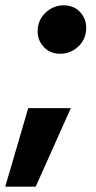

<svg xmlns="http://www.w3.org/2000/svg" viewBox="-53 -529 364 726"><path d="M-33.2 176.8 53.7 -120.1H214.8L82 176.8ZM174.8 -325.7Q133.3 -325.7 108.6 -355.7Q84 -385.7 90.8 -428.2Q96.7 -462.9 124.5 -485.8Q152.3 -508.8 187.5 -508.8Q229.5 -508.8 253.9 -478.8Q278.3 -448.7 271.5 -406.2Q266.1 -372.1 238.3 -348.9Q210.4 -325.7 174.8 -325.7Z"/></svg>

Font: Inter 24pt ExtraBold
Style: Italic
Weight: 800
Italic angle: -9.3988°
Designer: Rasmus Andersson
Foundry: rsms
Version: Version 4.001;git-66647c0bb